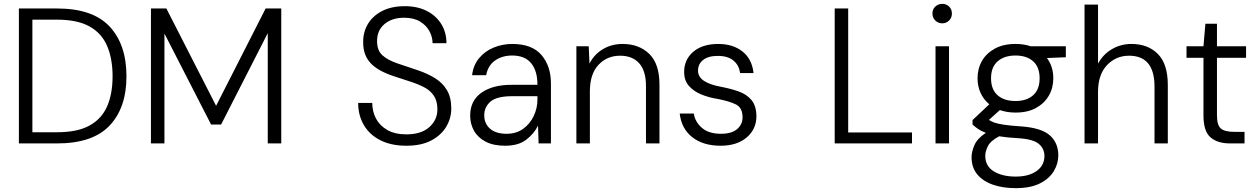

<svg xmlns="http://www.w3.org/2000/svg" viewBox="-20 -744 6522 996"><path d="M78 0V-700H276Q461 -700 548.5 -606.5Q636 -513 636 -348Q636 -185 548.5 -92.5Q461 0 276 0ZM148 -58H276Q382 -58 445 -93Q508 -128 536 -193Q564 -258 564 -348Q564 -439 536 -505Q508 -571 445 -606.5Q382 -642 276 -642H148Z M763 0V-700H843L1101 -195L1358 -700H1439V0H1369V-572L1127 -98H1075L833 -570V0Z M2088 12Q2010 12 1954 -16Q1898 -44 1868 -94.5Q1838 -145 1838 -210H1911Q1911 -166 1930.5 -129Q1950 -92 1989.5 -69.5Q2029 -47 2088 -47Q2165 -47 2207 -84.5Q2249 -122 2249 -177Q2249 -220 2230.5 -247.5Q2212 -275 2180 -291.5Q2148 -308 2107.5 -321Q2067 -334 2022 -349Q1940 -376 1902 -417Q1864 -458 1864 -523Q1863 -578 1889 -620.5Q1915 -663 1963.5 -687.5Q2012 -712 2080 -712Q2145 -712 2193.5 -687.5Q2242 -663 2269 -619.5Q2296 -576 2296 -520H2224Q2224 -552 2207.5 -582.5Q2191 -613 2158.5 -632.5Q2126 -652 2076 -652Q2014 -652 1975 -619.5Q1936 -587 1936 -531Q1936 -482 1964 -457Q1992 -432 2040.5 -415.5Q2089 -399 2152 -378Q2201 -361 2239 -337Q2277 -313 2299 -275.5Q2321 -238 2321 -181Q2321 -131 2295 -87Q2269 -43 2217.5 -15.5Q2166 12 2088 12Z M2600 12Q2539 12 2498.5 -9.5Q2458 -31 2438.5 -66.5Q2419 -102 2419 -144Q2419 -222 2477.5 -263Q2536 -304 2632 -304H2768Q2768 -377 2735 -416.5Q2702 -456 2637 -456Q2585 -456 2548 -430Q2511 -404 2502 -354H2429Q2435 -406 2465.5 -442.5Q2496 -479 2541.5 -497.5Q2587 -516 2637 -516Q2740 -516 2789 -458.5Q2838 -401 2838 -311V0H2774L2771 -92Q2750 -50 2709.5 -19Q2669 12 2600 12ZM2608 -50Q2658 -50 2693.5 -75.5Q2729 -101 2748.5 -142Q2768 -183 2768 -227V-245H2637Q2557 -245 2524.5 -217Q2492 -189 2492 -146Q2492 -103 2522 -76.5Q2552 -50 2608 -50Z M2970 0V-504H3034L3038 -414Q3062 -462 3107.5 -489Q3153 -516 3209 -516Q3295 -516 3348 -464.5Q3401 -413 3401 -305V0H3331V-297Q3331 -376 3296 -415.5Q3261 -455 3197 -455Q3129 -455 3084.5 -407.5Q3040 -360 3040 -270V0Z M3718 12Q3628 12 3571.5 -32Q3515 -76 3506 -155H3579Q3586 -111 3621.5 -80.5Q3657 -50 3720 -50Q3776 -50 3804 -74.5Q3832 -99 3832 -135Q3832 -185 3798 -202Q3764 -219 3702 -231Q3657 -238 3618 -254Q3579 -270 3554 -298Q3529 -326 3529 -371Q3529 -435 3576.5 -475.5Q3624 -516 3706 -516Q3782 -516 3831.5 -477Q3881 -438 3889 -365H3819Q3814 -406 3784.5 -430Q3755 -454 3704 -454Q3654 -454 3627.5 -433Q3601 -412 3601 -378Q3601 -345 3632 -324.5Q3663 -304 3724 -293Q3771 -284 3812 -269.5Q3853 -255 3878 -225.5Q3903 -196 3904 -142Q3904 -74 3853.5 -31Q3803 12 3718 12Z M4310 0V-700H4380V-57H4711V0Z M4868 -623Q4847 -623 4832 -637.5Q4817 -652 4817 -674Q4817 -696 4832 -710Q4847 -724 4868 -724Q4889 -724 4903.5 -710Q4918 -696 4918 -674Q4918 -652 4903.5 -637.5Q4889 -623 4868 -623ZM4833 0V-504H4903V0Z M5248 -160Q5204 -160 5167 -173L5110 -122Q5122 -114 5138.5 -108Q5155 -102 5188 -97Q5221 -92 5281 -88Q5384 -80 5427 -41Q5470 -2 5470 62Q5470 105 5446.5 144Q5423 183 5374.5 207.5Q5326 232 5249 232Q5182 232 5130.5 214Q5079 196 5049.5 160.5Q5020 125 5020 71Q5020 44 5034.5 9.5Q5049 -25 5094 -55Q5070 -64 5054.5 -74.5Q5039 -85 5025 -98V-121L5112 -203Q5082 -228 5066.5 -262.5Q5051 -297 5051 -338Q5051 -388 5074 -428Q5097 -468 5141 -492Q5185 -516 5248 -516Q5291 -516 5327 -504H5509V-447L5411 -443Q5444 -399 5444 -338Q5444 -288 5421 -248Q5398 -208 5354.5 -184Q5311 -160 5248 -160ZM5248 -220Q5306 -220 5339.5 -250Q5373 -280 5373 -338Q5373 -396 5339.5 -426Q5306 -456 5248 -456Q5190 -456 5155.5 -426Q5121 -396 5121 -338Q5121 -280 5155 -250Q5189 -220 5248 -220ZM5091 64Q5091 118 5135.5 145Q5180 172 5249 172Q5317 172 5357.5 143Q5398 114 5398 65Q5398 28 5369.5 3Q5341 -22 5264 -27Q5205 -30 5163 -37Q5118 -13 5104.5 14.5Q5091 42 5091 64Z M5606 0V-720H5676V-414Q5702 -462 5748 -489Q5794 -516 5849 -516Q5935 -516 5986.5 -464Q6038 -412 6038 -303V0H5969V-295Q5969 -455 5837 -455Q5769 -455 5722.5 -406Q5676 -357 5676 -267V0Z M6361 0Q6296 0 6259.5 -31.5Q6223 -63 6223 -145V-444H6135V-504H6223L6233 -621H6293V-504H6444V-444H6293V-145Q6293 -95 6313 -77.5Q6333 -60 6384 -60H6436V0Z"/></svg>

Font: DM Sans Light
Style: Regular
Weight: 300
Designer: Colophon Foundry, Jonny Pinhorn
Foundry: Colophon Foundry
Version: Version 4.004; ttfautohint (v1.8.4.7-5d5b)